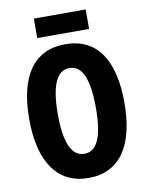

<svg xmlns="http://www.w3.org/2000/svg" viewBox="-97 -960 803 1039"><g transform="rotate(-10 304.5 -440.5)"><path d="M447 -891H162V-784H447ZM566 -358C566 -591 480 -725 305 -725C134 -725 43 -598 43 -359C43 -127 132 10 305 10C479 10 566 -125 566 -358ZM200 -358C200 -515 235 -594 305 -594C374 -594 409 -518 409 -358C409 -198 375 -123 305 -123C235 -123 200 -202 200 -358Z"/></g></svg>

Font: Noto Sans Sinhala UI ExtraCondensed ExtraBold
Style: Regular
Weight: 800
Width: 2
Designer: Jelle Bosma - Monotype Design Team
Foundry: Monotype Imaging Inc.
Version: Version 2.006